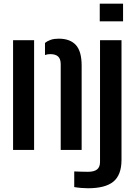

<svg xmlns="http://www.w3.org/2000/svg" viewBox="-20 -820 744 1050"><path d="M51.5 0V-600H166.5V0ZM312 0V-470.5Q311.5 -498.5 297.5 -511.2Q283.5 -524 254.5 -524Q247 -524 239.8 -522.8Q232.5 -521.5 226 -519V-585Q240 -596.5 258 -602.5Q276 -608.5 301.5 -608.5Q363 -608.5 394.8 -574Q426.5 -539.5 426.5 -461V0ZM525.5 -703.5V-800H653V-703.5ZM461.5 209.5Q445 209.5 424 207.8Q403 206 386 203V117.5Q400 118 421.5 118.8Q443 119.5 461 119.5Q495 119.5 511 106.5Q527 93.5 527 66V-600H644.5V55.5Q644 137.5 599.8 173.5Q555.5 209.5 461.5 209.5Z"/></svg>

Font: Big Shoulders Stencil Text Thin
Style: Bold
Weight: 700
Version: Version 2.001